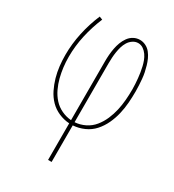

<svg xmlns="http://www.w3.org/2000/svg" viewBox="-178 -623 855 941"><g transform="rotate(30 250.0 -152.5)"><path d="M240 215V8Q209 6 180 -6.5Q151 -19 129.5 -41Q108 -63 94 -91.5Q80 -120 71.5 -150Q63 -180 59.5 -211Q56 -242 56 -273Q56 -336 69.5 -398.5Q83 -461 108 -520L126 -513Q102 -456 88.5 -395.5Q75 -335 75 -273Q75 -244 78.5 -215.5Q82 -187 89 -159.5Q96 -132 108.5 -105.5Q121 -79 140 -58Q159 -37 185.5 -24.5Q212 -12 240 -10V-343Q240 -362 241.5 -380.5Q243 -399 246.5 -417.5Q250 -436 256.5 -453.5Q263 -471 274 -486.5Q285 -502 301.5 -511Q318 -520 337 -520Q354 -520 370 -512Q386 -504 397 -490Q408 -476 415 -460.5Q422 -445 427 -428Q432 -411 435.5 -394Q439 -377 440.5 -359.5Q442 -342 443 -325Q444 -308 444 -290Q444 -258 441.5 -225.5Q439 -193 431.5 -161Q424 -129 410 -99Q396 -69 374.5 -45Q353 -21 322.5 -7.5Q292 6 260 8V215ZM260 -10Q290 -12 317.5 -25.5Q345 -39 364 -62.5Q383 -86 395 -114Q407 -142 413.5 -171Q420 -200 422.5 -230Q425 -260 425 -291Q425 -306 424 -321.5Q423 -337 421.5 -352.5Q420 -368 417.5 -383.5Q415 -399 411.5 -414Q408 -429 402.5 -443.5Q397 -458 388 -471Q379 -484 366 -493Q353 -502 337 -502Q321 -502 307 -492.5Q293 -483 284.5 -469Q276 -455 271.5 -439.5Q267 -424 264.5 -408Q262 -392 261 -375.5Q260 -359 260 -343Z"/></g></svg>

Font: Iosevka Curly Thin
Style: Regular
Weight: 100
Monospace: yes
Designer: Belleve Invis
Foundry: Belleve Invis
Version: Version 22.1.2; ttfautohint (v1.8.4)